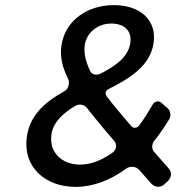

<svg xmlns="http://www.w3.org/2000/svg" viewBox="-20 -725 703 750"><path d="M621 -4 636 -18C650 -31 652 -53 639 -67L581 -133C572 -143 573 -162 581 -173C602 -199 622 -228 641 -259C649 -273 646 -293 634 -303L610 -324C599 -333 583 -329 576 -316C559 -287 542 -259 523 -234C515 -224 501 -223 493 -232C456 -275 424 -313 398 -347C389 -359 391 -371 404 -377C489 -420 568 -469 580 -558C593 -644 530 -705 425 -705C316 -705 233 -640 220 -547C214 -506 222 -465 246 -417C254 -401 247 -377 232 -369C160 -329 97 -278 85 -191C68 -78 151 5 276 5C344 5 411 -21 474 -67C488 -77 512 -75 523 -62L571 -8C584 7 606 9 621 -4ZM311 -548C318 -596 359 -633 415 -633C467 -633 496 -603 489 -557C481 -503 433 -468 372 -437C357 -430 339 -433 332 -448C314 -486 307 -517 311 -548ZM293 -82C221 -82 171 -130 181 -200C188 -248 225 -282 275 -312C289 -320 309 -317 319 -304C349 -266 383 -224 425 -176C438 -161 436 -141 420 -129C378 -99 335 -82 293 -82Z"/></svg>

Font: Trueno
Style: RoundIt
Weight: 400
Designer: Julieta Ulanovsky, Jasper
Foundry: Julieta Ulanovsky, Cannot Into Space Fonts
Version: Version 3.001